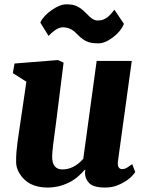

<svg xmlns="http://www.w3.org/2000/svg" viewBox="-20 -840 663 870"><path d="M67.4 -55.7Q53.2 -79.6 53 -105.7Q52.7 -131.8 54.7 -153.1Q56.6 -174.3 59.6 -197.5Q62.5 -220.7 66.4 -244.6L99.6 -469.7L38.1 -508.8L45.9 -552.2L242.7 -567.9L268.1 -556.2L234.4 -287.6Q216.3 -159.2 216.3 -130.9Q216.3 -72.3 262.7 -72.3Q314.9 -72.3 357.4 -120.6L418 -564H577.1L514.6 -110.8Q509.8 -73.7 534.2 -73.7Q545.9 -73.7 557.6 -81.5L579.1 -96.2L592.8 -60.5Q565.9 -20.5 508.8 1Q485.4 9.8 456.1 9.8Q403.8 9.8 384.5 -10Q365.2 -29.8 365.2 -55.2Q365.2 -62.5 366.7 -69.8L364.7 -71.3Q332.5 -35.2 305.7 -20Q253.9 9.8 195.3 9.8Q106 9.8 67.4 -55.7ZM200.2 -677.2 162.6 -737.8Q177.7 -769.5 214.4 -794.4Q252 -820.3 279.5 -820.3Q307.1 -820.3 321 -814.9Q335 -809.6 346.2 -801.3Q357.4 -793 366.7 -783.7Q366.7 -783.7 384.3 -766.1Q404.3 -747.1 421.1 -747.1Q438 -747.1 448.5 -751.5Q459 -755.9 467.8 -762.7Q480.5 -772.5 498.5 -795.9L541.5 -731.9Q528.3 -698.7 493.2 -671.9Q456.1 -643.6 426.8 -643.6Q397.5 -643.6 382.1 -648.9Q366.7 -654.3 355.5 -662.4Q344.2 -670.4 335.2 -679.7Q326.2 -689 316.9 -697.3Q294.9 -715.8 266.1 -716.3Q237.3 -716.8 200.2 -677.2Z"/></svg>

Font: Merriweather
Style: Heavy Italic
Weight: 900
Italic angle: -7°
Designer: Eben Sorkin
Foundry: Eben Sorkin
Version: Version 1.001